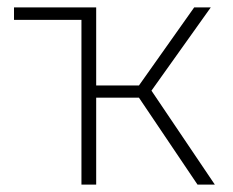

<svg xmlns="http://www.w3.org/2000/svg" viewBox="-20 -501 632 521"><path d="M201 0V-447H18V-481H241V-269H357L507 -481H552L391 -255L563 0H516L357 -236H241V0Z"/></svg>

Font: Cantarell Light
Style: Regular
Weight: 300
Designer: Dave Crossland, Nikolaus Waxweiler, Florian Fecher, Jacques Le Bailly, Eben Sorkin, Alexei Vanyashin, Alexios Zavras, Em
Version: Version 0.303